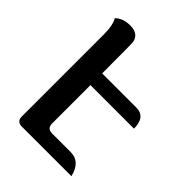

<svg xmlns="http://www.w3.org/2000/svg" viewBox="-192 -753 850 850"><g transform="rotate(45 233.0 -328.0)"><path d="M64.9 -31.7V-545.4Q64.9 -575.7 60.1 -598.6Q56.2 -616.7 48.3 -630.4Q74.2 -656.2 119.6 -656.2Q170.9 -656.2 179.7 -614.3Q181.6 -605.5 181.6 -418H395.5Q454.1 -418 454.1 -344.7H181.6V-104.5Q181.6 -73.2 213.4 -73.2H329.6Q389.6 -73.2 407.2 0H96.2Q64.9 0 64.9 -31.7Z"/></g></svg>

Font: Bainsley
Style: Bold
Weight: 700
Designer: Paul James MIller
Foundry: High-Logic / Made with FontCreator
Version: Version 1.411;March 28, 2021;FontCreator 13.0.0.2683 64-bit